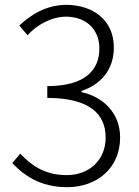

<svg xmlns="http://www.w3.org/2000/svg" viewBox="-20 -763 575 796"><path d="M258 13C382 13 478 -66 478 -193C478 -296 406 -362 318 -381V-386C396 -412 452 -472 452 -566C452 -679 367 -742 255 -743C172 -742 110 -704 60 -657L94 -617C134 -660 191 -693 254 -694C338 -693 392 -641 392 -562C392 -475 336 -406 176 -406V-357C350 -357 418 -291 418 -193C418 -99 350 -37 256 -37C163 -37 106 -81 64 -126L31 -87C77 -38 145 13 258 13Z"/></svg>

Font: Noto Sans CJK KR Light
Style: Regular
Weight: 300
Designer: Ryoko NISHIZUKA (kana & ideographs); Paul D. Hunt (Latin, Greek & Cyrillic); Wenlong ZHANG (bopomofo); Sandoll Communica
Foundry: Adobe Systems Incorporated
Version: Version 1.004;PS 1.004;hotconv 1.0.82;makeotf.lib2.5.63406